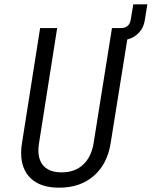

<svg xmlns="http://www.w3.org/2000/svg" viewBox="-20 -860 703 890"><path d="M598 -840H663L651 -765Q646 -732 624 -708.5Q602 -685 570 -677L493 -197Q478 -100 415 -45Q352 10 254 10Q169 10 123.5 -32.5Q78 -75 78 -151Q78 -176 82 -197L166 -730H245L161 -197Q158 -179 158 -163Q158 -114 185.5 -87.5Q213 -61 266 -61Q327 -61 365.5 -97Q404 -133 414 -197L499 -730H542Q560 -730 571.5 -740Q583 -750 586 -769Z"/></svg>

Font: JetBrains Mono Semi Light
Style: Italic
Weight: 350
Italic angle: -9°
Monospace: yes
Designer: Philipp Nurullin, Konstantin Bulenkov
Foundry: JetBrains
Version: 2.002